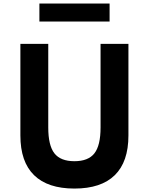

<svg xmlns="http://www.w3.org/2000/svg" viewBox="-20 -1080 866 1116"><path d="M412.5 16Q257.5 16 178 -61.8Q98.5 -139.5 98.5 -292.5V-825H260.5V-339Q260.5 -234.5 296.2 -188.8Q332 -143 412.5 -143Q493 -143 528.8 -188.8Q564.5 -234.5 564.5 -339V-825H726.5V-292.5Q726.5 -139.5 647.2 -61.8Q568 16 412.5 16ZM209 -955V-1059.5H617V-955Z"/></svg>

Font: Spartan Thin
Style: Bold
Weight: 700
Version: Version 1.004